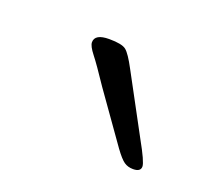

<svg xmlns="http://www.w3.org/2000/svg" viewBox="-45 -767 249 239"><g transform="rotate(20 79.5 -647.0)"><path d="M149 -576Q142 -576 137 -579.5Q132 -583 124 -594L78 -659Q62 -683 54.5 -692.5Q47 -702 47 -707Q47 -718 66 -718Q83 -718 88.5 -713.5Q94 -709 103 -692L145 -614Q159 -589 159 -583Q159 -576 149 -576Z"/></g></svg>

Font: Asap Expanded Expanded Thin
Style: Italic
Weight: 100
Width: 7
Italic angle: -6°
Designer: Pablo Cosgaya
Foundry: Omnibus-Type
Version: Version 3.001; ttfautohint (v1.8.4.7-5d5b)